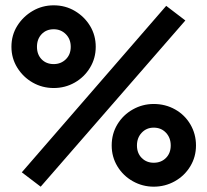

<svg xmlns="http://www.w3.org/2000/svg" viewBox="-20 -691 780 722"><path d="M133 11 62 -43 605 -669 677 -614ZM182 -360Q139 -360 103 -380.5Q67 -401 45 -436.5Q23 -472 23 -515Q23 -559 45 -594Q67 -629 103 -650Q139 -671 182 -671Q226 -671 262 -649.5Q298 -628 319 -593Q340 -558 340 -515Q340 -472 318.5 -436.5Q297 -401 261 -380.5Q225 -360 182 -360ZM182 -450Q209 -450 227.5 -468Q246 -486 246 -515Q246 -544 227.5 -562.5Q209 -581 182 -581Q154 -581 136.5 -562.5Q119 -544 119 -515Q119 -486 136.5 -468Q154 -450 182 -450ZM558 11Q516 11 479.5 -9.5Q443 -30 421.5 -65.5Q400 -101 400 -144Q400 -188 421.5 -223.5Q443 -259 479.5 -279.5Q516 -300 558 -300Q602 -300 638.5 -279.5Q675 -259 696 -223Q717 -187 717 -144Q717 -101 695.5 -65.5Q674 -30 637.5 -9.5Q601 11 558 11ZM558 -79Q586 -79 604 -97Q622 -115 622 -144Q622 -173 604 -192Q586 -211 558 -211Q531 -211 513 -192Q495 -173 495 -144Q495 -115 513 -97Q531 -79 558 -79Z"/></svg>

Font: Gabarito Medium
Style: Regular
Weight: 500
Designer: Leandro Assis / Alvaro Franca / Felipe Casaprima
Foundry: Naipe Foundry
Version: Version 1.000